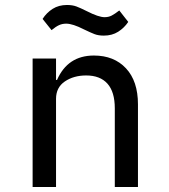

<svg xmlns="http://www.w3.org/2000/svg" viewBox="-20 -751 680 771"><path d="M111 0V-516H205V-430H209Q252 -528 357 -528Q438 -528 486 -476.5Q534 -425 534 -332V0H441V-316Q441 -382 411.5 -415Q382 -448 326 -448Q276 -448 240.5 -424Q205 -400 205 -354V0ZM317 -633Q272 -656 246 -656Q230 -656 217 -650Q204 -644 187 -630L151 -675Q167 -700 191.5 -715.5Q216 -731 249 -731Q271 -731 287 -725Q303 -719 329 -706Q376 -682 400 -682Q416 -682 428.5 -688.5Q441 -695 459 -709L495 -663Q479 -639 454.5 -623.5Q430 -608 397 -608Q375 -608 359.5 -614Q344 -620 317 -633Z"/></svg>

Font: Writer
Style: Regular
Weight: 400
Monospace: yes
Designer: Mike Abbink, Paul van der Laan, Pieter van Rosmalen
Foundry: Bold Monday
Version: Version 2.001 2020